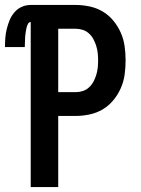

<svg xmlns="http://www.w3.org/2000/svg" viewBox="-50 -755 570 775"><path d="M185 0H74V-666Q67 -666 63.5 -659.5Q60 -653 58 -646.5Q56 -640 55 -633Q54 -626 53 -619.5Q52 -613 51.5 -606Q51 -599 51 -592Q51 -585 50.5 -578.5Q50 -572 50 -565H-30Q-30 -584 -28.5 -602.5Q-27 -621 -22.5 -639Q-18 -657 -11 -674Q-4 -691 8.5 -705.5Q21 -720 38 -727.5Q55 -735 74 -735H255Q283 -735 311.5 -729Q340 -723 364.5 -708.5Q389 -694 407.5 -671.5Q426 -649 437.5 -623Q449 -597 453 -568.5Q457 -540 457 -511Q457 -482 453 -453.5Q449 -425 437.5 -399Q426 -373 407.5 -350.5Q389 -328 364.5 -313.5Q340 -299 311.5 -293Q283 -287 255 -287H185ZM185 -383H255Q270 -383 284 -387.5Q298 -392 309 -402Q320 -412 327 -425Q334 -438 338.5 -452.5Q343 -467 344.5 -481.5Q346 -496 346 -511Q346 -526 344.5 -540.5Q343 -555 338.5 -569.5Q334 -584 327 -597Q320 -610 309 -620Q298 -630 284 -634.5Q270 -639 255 -639H185Z"/></svg>

Font: Iosevka Term Curly
Style: Bold
Weight: 700
Designer: Belleve Invis
Foundry: Belleve Invis
Version: Version 32.3.0